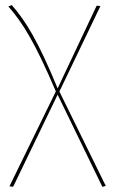

<svg xmlns="http://www.w3.org/2000/svg" viewBox="-20 -542 453 754"><path d="M213.3 -182.6 374.4 -518.3 359.6 -519.6 206.3 -194.9C127.9 -385 80.7 -459.3 26.4 -521.9L12.9 -516.6C68.4 -453.1 116.4 -377.7 199.3 -183L17.1 189.7L31.6 191.4L206.3 -170.3L382.1 191.9L395.3 188Z"/></svg>

Font: Fira Sans Hair
Style: Regular
Weight: 100
Designer: bBox Type GmbH & Carrois Corporate GbR & Edenspiekermann AG
Foundry: bBox Type GmbH & Carrois Corporate GbR & Edenspiekermann AG
Version: Version 4.300;PS 004.300;hotconv 1.0.88;makeotf.lib2.5.64775